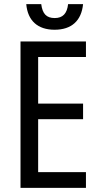

<svg xmlns="http://www.w3.org/2000/svg" viewBox="-20 -916 488 936"><path d="M246 -771C329 -771 377 -815 385 -896H312C307 -850 286 -828 247 -828C206 -828 187 -849 181 -896H108C115 -815 164 -771 246 -771ZM399 0V-77H166V-335H385V-411H166V-638H399V-714H80V0Z"/></svg>

Font: Noto Sans Condensed
Style: Regular
Weight: 400
Width: 3
Designer: Monotype Design Team
Foundry: Monotype Imaging Inc.
Version: Version 2.013